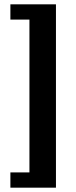

<svg xmlns="http://www.w3.org/2000/svg" viewBox="-20 -706 351 887"><path d="M28 161V90.5H116V-615.5H28V-686H238.5V161Z"/></svg>

Font: Chivo Medium
Style: Regular
Weight: 500
Designer: Hector Gatti
Foundry: Omnibus-Type
Version: Version 2.002